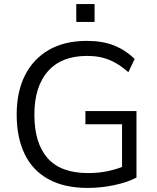

<svg xmlns="http://www.w3.org/2000/svg" viewBox="-20 -915 771 944"><path d="M412 9Q296 9 218 -34Q140 -77 101 -158Q62 -239 62 -352Q62 -464 103 -545Q144 -626 221 -670Q298 -714 407 -714Q484 -714 540.5 -691.5Q597 -669 642 -625L611 -560Q578 -589 547.5 -606Q517 -623 484 -631.5Q451 -640 407 -640Q282 -640 215.5 -564.5Q149 -489 149 -351Q149 -212 213.5 -138Q278 -64 414 -64Q464 -64 509.5 -73.5Q555 -83 598 -101L580 -56V-304H400V-369H651V-42Q608 -19 542.5 -5Q477 9 412 9ZM355 -807V-895H445V-807Z"/></svg>

Font: Mulish ExtraLight
Style: Regular
Weight: 400
Version: Version 3.603